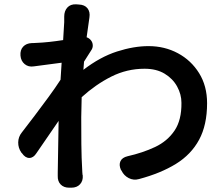

<svg xmlns="http://www.w3.org/2000/svg" viewBox="-20 -824 1040 891"><path d="M278 -721Q278 -735 278 -738.5Q278 -742 278 -742.5Q278 -743 278 -747Q278 -773 292.5 -789Q307 -805 333 -804L346 -803Q373 -802 386 -785.5Q399 -769 395 -743L382 -651Q394 -647 402 -637Q410 -627 410.5 -614Q411 -601 403 -590L370 -538L367 -500Q445 -560 523 -585Q601 -610 669 -610Q744 -610 805.5 -577Q867 -544 904 -484.5Q941 -425 941 -345Q941 -244 904 -175.5Q867 -107 796.5 -63.5Q726 -20 625 7Q600 14 577.5 2.5Q555 -9 544 -32L541 -36Q531 -59 539 -76Q547 -93 572 -99Q643 -115 700 -142Q757 -169 790 -218Q823 -267 822 -347Q822 -386 802 -422.5Q782 -459 744 -482Q706 -505 651 -505Q569 -505 496.5 -468.5Q424 -432 359 -373L357 -280Q357 -216 357.5 -155Q358 -94 362 -25Q363 -12 363 -13Q363 -14 364 -10Q366 15 351.5 31Q337 47 311 47H301Q276 47 261.5 32Q247 17 248 -8Q248 -12 248 -11.5Q248 -11 248 -23L252 -263L149 -113Q135 -91 116 -91Q97 -91 82 -113L79 -116Q64 -138 64.5 -163.5Q65 -189 81 -209Q109 -245 141.5 -288Q174 -331 205.5 -374Q237 -417 261 -454L266 -533L137 -516Q112 -512 94.5 -526.5Q77 -541 75 -566Q73 -592 87.5 -607.5Q102 -623 127 -624Q131 -624 129.5 -624Q128 -624 131 -624Q134 -624 150 -625Q177 -626 209 -629.5Q241 -633 273 -638Z"/></svg>

Font: Chiron GoRound TC SB
Style: Regular
Weight: 500
Designer: Ryoko NISHIZUKA 西塚涼子 (kana, bopomofo & ideographs); Paul D. Hunt (Latin, Greek & Cyrillic); Sandoll Communications 산돌커뮤니
Foundry: Adobe
Version: Version 1.000;hotconv 1.1.1;makeotfexe 2.6.0